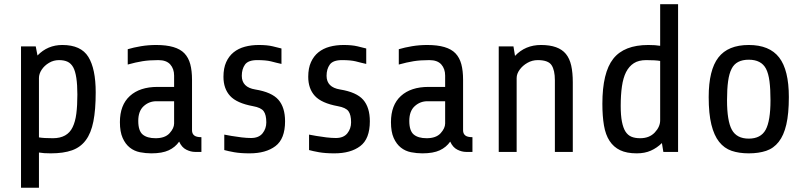

<svg xmlns="http://www.w3.org/2000/svg" viewBox="-20 -720 3824 910"><path d="M164.6 2.9V169.9H79.6V-500H149.4L157.7 -457Q205.6 -506.8 275.4 -506.8Q363.8 -506.8 398.7 -450.4Q433.6 -394 433.6 -282.2Q433.6 -200.2 422.6 -144.5Q411.6 -88.9 386.7 -55.7Q361.8 -22 321.3 -7.6Q280.8 6.8 220.7 6.8Q203.6 6.8 189.7 5.9Q175.8 4.9 164.6 2.9ZM259.8 -435.1Q233.9 -435.1 212.2 -422.1Q190.4 -409.2 177.5 -389.6Q164.6 -370.1 164.6 -350.1V-68.8Q175.8 -66.9 191.7 -65.9Q207.5 -64.9 230.5 -64.9Q299.3 -64.9 324.2 -117.2Q336.9 -143.1 341.8 -181.6Q346.7 -220.2 346.7 -272Q346.7 -364.7 327.1 -400.9Q316.4 -419.9 300 -427.5Q283.7 -435.1 259.8 -435.1Z M934.6 -69.8V0H904.3Q884.3 0 862.8 -10.7Q841.3 -21.5 829.1 -48.8Q810.5 -22 779.5 -7.6Q748.5 6.8 697.3 6.8Q670.4 6.8 643.3 1.5Q616.2 -3.9 595.2 -20.5Q574.2 -37.1 561.3 -66.2Q548.3 -95.2 548.3 -141.1Q548.3 -222.2 595.5 -265.1Q642.6 -308.1 726.6 -308.1H805.2V-361.8Q805.2 -394 786.9 -414.6Q768.6 -435.1 730.5 -435.1Q687.5 -435.1 655.5 -429.9Q623.5 -424.8 585.4 -414.1V-486.8Q613.3 -495.1 648.2 -501Q683.1 -506.8 720.2 -506.8Q816.4 -506.8 854 -467.3Q873.5 -446.8 881.8 -415.8Q890.1 -384.8 890.1 -341.8V-102.1Q890.1 -86.9 900.1 -78.4Q910.2 -69.8 934.6 -69.8ZM717.3 -64.9Q762.2 -64.9 783.7 -88.6Q805.2 -112.3 805.2 -134.8V-240.2H721.2Q686.5 -240.2 660.9 -216.8Q635.3 -193.4 635.3 -147Q635.3 -100.1 656.2 -82.5Q677.2 -64.9 717.3 -64.9Z M1331.1 -145Q1331.1 -62 1285.6 -27.6Q1240.2 6.8 1163.1 6.8Q1120.1 6.8 1090.1 1.5Q1060.1 -3.9 1043 -8.8V-82Q1055.2 -79.6 1077.6 -75.7Q1100.1 -71.8 1125.2 -68.8Q1150.4 -65.9 1169.9 -65.9Q1206.5 -65.9 1224.4 -88.1Q1242.2 -110.4 1242.2 -140.1Q1242.2 -175.8 1229.7 -192.9Q1217.3 -210 1179.2 -216.8Q1102.1 -231 1070.6 -265.4Q1039.1 -299.8 1039.1 -356Q1039.1 -397 1052 -425.5Q1064.9 -454.1 1087.4 -472.2Q1109.9 -490.2 1140.4 -498.5Q1170.9 -506.8 1207 -506.8Q1246.1 -506.8 1272.5 -500.5Q1298.8 -494.1 1314 -490.2V-417Q1301.3 -419.9 1288.8 -422.9Q1276.4 -425.8 1264.2 -429.2Q1240.2 -435.1 1199.2 -435.1Q1156.2 -435.1 1141.1 -413.8Q1126 -392.6 1126 -360.8Q1126 -306.2 1189.9 -295.9Q1268.1 -283.2 1299.6 -247.1Q1331.1 -210.9 1331.1 -145Z M1732.9 -145Q1732.9 -62 1687.5 -27.6Q1642.1 6.8 1564.9 6.8Q1522 6.8 1491.9 1.5Q1461.9 -3.9 1444.8 -8.8V-82Q1457 -79.6 1479.5 -75.7Q1502 -71.8 1527.1 -68.8Q1552.2 -65.9 1571.8 -65.9Q1608.4 -65.9 1626.2 -88.1Q1644 -110.4 1644 -140.1Q1644 -175.8 1631.6 -192.9Q1619.1 -210 1581.1 -216.8Q1503.9 -231 1472.4 -265.4Q1440.9 -299.8 1440.9 -356Q1440.9 -397 1453.9 -425.5Q1466.8 -454.1 1489.3 -472.2Q1511.7 -490.2 1542.2 -498.5Q1572.8 -506.8 1608.9 -506.8Q1647.9 -506.8 1674.3 -500.5Q1700.7 -494.1 1715.8 -490.2V-417Q1703.1 -419.9 1690.7 -422.9Q1678.2 -425.8 1666 -429.2Q1642.1 -435.1 1601.1 -435.1Q1558.1 -435.1 1543 -413.8Q1527.8 -392.6 1527.8 -360.8Q1527.8 -306.2 1591.8 -295.9Q1669.9 -283.2 1701.4 -247.1Q1732.9 -210.9 1732.9 -145Z M2219.2 -69.8V0H2189Q2168.9 0 2147.5 -10.7Q2126 -21.5 2113.8 -48.8Q2095.2 -22 2064.2 -7.6Q2033.2 6.8 1981.9 6.8Q1955.1 6.8 1928 1.5Q1900.9 -3.9 1879.9 -20.5Q1858.9 -37.1 1845.9 -66.2Q1833 -95.2 1833 -141.1Q1833 -222.2 1880.1 -265.1Q1927.2 -308.1 2011.2 -308.1H2089.8V-361.8Q2089.8 -394 2071.5 -414.6Q2053.2 -435.1 2015.1 -435.1Q1972.2 -435.1 1940.2 -429.9Q1908.2 -424.8 1870.1 -414.1V-486.8Q1897.9 -495.1 1932.9 -501Q1967.8 -506.8 2004.9 -506.8Q2101.1 -506.8 2138.7 -467.3Q2158.2 -446.8 2166.5 -415.8Q2174.8 -384.8 2174.8 -341.8V-102.1Q2174.8 -86.9 2184.8 -78.4Q2194.8 -69.8 2219.2 -69.8ZM2002 -64.9Q2046.9 -64.9 2068.4 -88.6Q2089.8 -112.3 2089.8 -134.8V-240.2H2005.9Q1971.2 -240.2 1945.6 -216.8Q1919.9 -193.4 1919.9 -147Q1919.9 -100.1 1940.9 -82.5Q1961.9 -64.9 2002 -64.9Z M2428.7 -350.1V0H2343.8V-500H2413.6L2420.9 -455.1Q2469.7 -506.8 2543.9 -506.8Q2627.4 -506.8 2662.1 -464.4Q2679.7 -442.9 2687.3 -409.4Q2694.8 -376 2694.8 -330.1V0H2609.9V-339.8Q2609.9 -387.2 2594.2 -411.1Q2578.6 -435.1 2528.8 -435.1Q2502.4 -435.1 2479.7 -422.1Q2457 -409.2 2442.9 -389.6Q2428.7 -370.1 2428.7 -350.1Z M3193.8 -700.2V0H3124L3117.2 -42Q3093.8 -19 3064.9 -6.1Q3036.1 6.8 2998 6.8Q2950.2 6.8 2919.2 -8.1Q2888.2 -22.9 2869.1 -52.2Q2850.1 -81.1 2842.5 -125.5Q2835 -169.9 2835 -228Q2835 -376 2886.5 -441.4Q2938 -506.8 3052.7 -506.8Q3086.4 -506.8 3108.9 -502.9V-700.2ZM3014.2 -64.9Q3057.6 -64.9 3083.3 -92Q3108.9 -119.1 3108.9 -149.9V-431.2Q3098.1 -433.1 3082 -434.1Q3065.9 -435.1 3043 -435.1Q3006.8 -435.1 2984.1 -420.4Q2961.4 -405.8 2947.3 -378.4Q2933.6 -351.1 2927.7 -310.5Q2921.9 -270 2921.9 -217.8Q2921.9 -172.9 2927.7 -143.3Q2933.6 -113.8 2944.3 -96.7Q2955.6 -79.1 2972.7 -72Q2989.7 -64.9 3014.2 -64.9Z M3718.8 -259.8Q3718.8 -181.2 3706.8 -129.6Q3694.8 -78.1 3670.9 -47.9Q3647 -17.1 3611.3 -5.1Q3575.7 6.8 3528.8 6.8Q3482.9 6.8 3447.8 -5.1Q3412.6 -17.1 3388.2 -47.9Q3364.3 -78.1 3351.6 -129.6Q3338.9 -181.2 3338.9 -259.8Q3338.9 -388.2 3384.8 -447.5Q3430.7 -506.8 3528.8 -506.8Q3627 -506.8 3672.9 -447.5Q3718.8 -388.2 3718.8 -259.8ZM3631.8 -245.1Q3631.8 -297.9 3627 -335Q3622.1 -372.1 3610.4 -394.5Q3587.9 -437 3528.8 -437Q3469.2 -437 3447.8 -394.5Q3436 -372.1 3430.9 -335Q3425.8 -297.9 3425.8 -245.1Q3425.8 -147 3448.7 -105Q3471.7 -63 3528.8 -63Q3585.9 -63 3608.9 -105Q3631.8 -147 3631.8 -245.1Z"/></svg>

Font: Moulpali
Style: Regular
Weight: 400
Designer: Danh Hong
Version: Version 8.002; ttfautohint (v1.8.3)